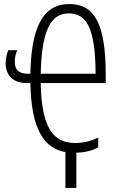

<svg xmlns="http://www.w3.org/2000/svg" viewBox="-20 -744 570 948"><path d="M111 -334H130C134 -110 195 -12 303 7V184H357V10C407 9 442 -4 465 -16V-65C441 -53 404 -38 351 -38C245 -38 185 -109 181 -334H502V-375C502 -636 442 -724 322 -724C188 -724 134 -601 130 -380H115C74 -380 53 -400 53 -438C53 -461 58 -480 65 -496H21C14 -480 8 -457 8 -432C8 -374 43 -334 111 -334ZM452 -380H181C186 -590 228 -678 320 -678C409 -678 451 -601 452 -380Z"/></svg>

Font: Noto Sans Mono Condensed Light
Style: Regular
Weight: 300
Width: 3
Designer: Monotype Design Team
Foundry: Monotype Imaging Inc.
Version: Version 2.014